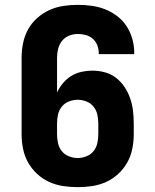

<svg xmlns="http://www.w3.org/2000/svg" viewBox="-20 -763 640 791"><path d="M300 8Q270 8 240 3.5Q210 -1 182.5 -13.5Q155 -26 132.5 -47Q110 -68 95.5 -94Q81 -120 75 -150Q69 -180 69 -210V-525Q69 -555 75 -585Q81 -615 95.5 -641.5Q110 -668 133 -688.5Q156 -709 183.5 -721.5Q211 -734 241 -738.5Q271 -743 301 -743Q330 -743 358.5 -739Q387 -735 413.5 -724.5Q440 -714 463 -696.5Q486 -679 501.5 -655Q517 -631 525 -603Q533 -575 533 -547V-540H387V-543Q387 -560 381 -576Q375 -592 362.5 -603Q350 -614 334 -618.5Q318 -623 301 -623Q282 -623 264.5 -616Q247 -609 235.5 -594.5Q224 -580 219.5 -562Q215 -544 215 -525V-382Q225 -403 239.5 -420.5Q254 -438 273.5 -450Q293 -462 315.5 -467Q338 -472 360 -472Q387 -472 412.5 -465Q438 -458 458.5 -442Q479 -426 493.5 -404Q508 -382 516.5 -357Q525 -332 528 -306Q531 -280 531 -254V-210Q531 -180 525 -150Q519 -120 504.5 -94Q490 -68 467.5 -47Q445 -26 417.5 -13.5Q390 -1 360 3.5Q330 8 300 8ZM300 -112Q318 -112 336 -119Q354 -126 365.5 -140.5Q377 -155 381 -173.5Q385 -192 385 -210V-254Q385 -273 381 -291Q377 -309 365.5 -323.5Q354 -338 336 -345Q318 -352 300 -352Q282 -352 264 -345Q246 -338 234.5 -323.5Q223 -309 219 -291Q215 -273 215 -254V-210Q215 -192 219 -173.5Q223 -155 234.5 -140.5Q246 -126 264 -119Q282 -112 300 -112Z"/></svg>

Font: Iosevka Aile Heavy
Style: Regular
Weight: 900
Designer: Belleve Invis
Foundry: Belleve Invis
Version: Version 31.1.0; ttfautohint (v1.8.4)